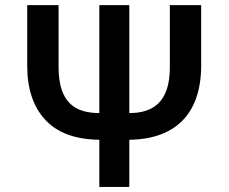

<svg xmlns="http://www.w3.org/2000/svg" viewBox="-20 -734 898 754"><path d="M487.8 0V-185.1C673.3 -187.5 770 -291.5 770 -477.1V-713.9H647V-469.2C647 -330.1 578.1 -290 487.8 -290V-713.9H370.1V-290C272.9 -290 210 -333 210 -471.2V-713.9H86.9V-476.1C86.9 -385.3 110.4 -314.5 157.7 -263.7C204.6 -212.4 275.4 -186.5 370.1 -185.1V0Z"/></svg>

Font: Noto Reveo Sans
Style: Regular
Weight: 600
Designer: Monotype Design Team
Foundry: Monotype Imaging Inc.
Version: Version 2.007